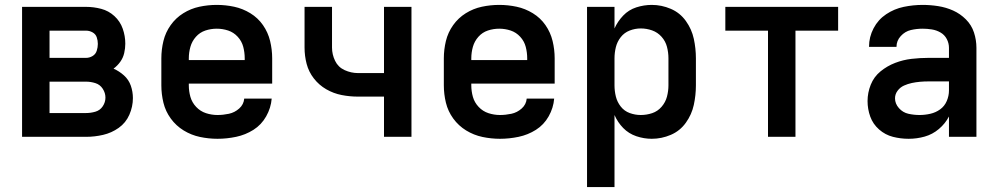

<svg xmlns="http://www.w3.org/2000/svg" viewBox="-20 -558 4072 783"><path d="M70 0H331Q366 0 400.5 -8Q435 -16 464 -36.5Q493 -57 507.5 -90Q522 -123 522 -158Q522 -184 513.5 -208.5Q505 -233 485.5 -250.5Q466 -268 443 -278Q459 -290 470.5 -306Q482 -322 486.5 -341.5Q491 -361 491 -380Q491 -411 480.5 -441Q470 -471 446.5 -492.5Q423 -514 392.5 -522Q362 -530 331 -530H70ZM331 -322H182V-433H331Q345 -433 357.5 -426Q370 -419 374.5 -406Q379 -393 379 -379Q379 -365 374.5 -351Q370 -337 357.5 -329.5Q345 -322 331 -322ZM182 -97V-225H331Q350 -225 369 -219Q388 -213 399 -196Q410 -179 410 -160Q410 -141 399 -124.5Q388 -108 369 -102.5Q350 -97 331 -97Z M867 8Q905 8 943 0Q981 -8 1013.5 -28.5Q1046 -49 1065.5 -83.5Q1085 -118 1088 -156H976Q974 -132 955.5 -115.5Q937 -99 913.5 -94Q890 -89 867 -89Q843 -89 820 -96.5Q797 -104 780 -122Q763 -140 756.5 -163Q750 -186 750 -210V-217H1090V-320Q1090 -356 1081.5 -391Q1073 -426 1052.5 -455.5Q1032 -485 1001 -504Q970 -523 935 -530.5Q900 -538 864 -538Q828 -538 793 -530.5Q758 -523 727.5 -504Q697 -485 676 -455.5Q655 -426 646.5 -391Q638 -356 638 -320V-210Q638 -174 646.5 -139Q655 -104 676.5 -74.5Q698 -45 729 -26Q760 -7 795.5 0.5Q831 8 867 8ZM978 -313H750V-320Q750 -344 756.5 -367Q763 -390 779 -408Q795 -426 817.5 -433.5Q840 -441 864 -441Q888 -441 910.5 -433.5Q933 -426 949.5 -408Q966 -390 972 -367Q978 -344 978 -320Z M1546 0H1658V-530H1546V-260H1440Q1412 -260 1385.5 -272Q1359 -284 1346.5 -310Q1334 -336 1334 -364V-530H1222V-364Q1222 -330 1230.5 -297.5Q1239 -265 1260 -238Q1281 -211 1310.5 -194Q1340 -177 1373 -170.5Q1406 -164 1440 -164H1546Z M2019 8Q2057 8 2095 0Q2133 -8 2165.5 -28.5Q2198 -49 2217.5 -83.5Q2237 -118 2240 -156H2128Q2126 -132 2107.5 -115.5Q2089 -99 2065.5 -94Q2042 -89 2019 -89Q1995 -89 1972 -96.5Q1949 -104 1932 -122Q1915 -140 1908.5 -163Q1902 -186 1902 -210V-217H2242V-320Q2242 -356 2233.5 -391Q2225 -426 2204.5 -455.5Q2184 -485 2153 -504Q2122 -523 2087 -530.5Q2052 -538 2016 -538Q1980 -538 1945 -530.5Q1910 -523 1879.5 -504Q1849 -485 1828 -455.5Q1807 -426 1798.5 -391Q1790 -356 1790 -320V-210Q1790 -174 1798.5 -139Q1807 -104 1828.5 -74.5Q1850 -45 1881 -26Q1912 -7 1947.5 0.5Q1983 8 2019 8ZM2130 -313H1902V-320Q1902 -344 1908.5 -367Q1915 -390 1931 -408Q1947 -426 1969.5 -433.5Q1992 -441 2016 -441Q2040 -441 2062.5 -433.5Q2085 -426 2101.5 -408Q2118 -390 2124 -367Q2130 -344 2130 -320Z M2374 205H2486V-89Q2499 -59 2521.5 -36Q2544 -13 2575 -2.5Q2606 8 2638 8Q2678 8 2715.5 -8Q2753 -24 2777 -57.5Q2801 -91 2809.5 -130.5Q2818 -170 2818 -210V-320Q2818 -360 2809.5 -399.5Q2801 -439 2777 -472.5Q2753 -506 2715.5 -522Q2678 -538 2638 -538Q2606 -538 2575 -528Q2544 -518 2521.5 -494.5Q2499 -471 2486 -442V-530H2374ZM2593 -89Q2570 -89 2548 -97Q2526 -105 2511.5 -123.5Q2497 -142 2491.5 -164.5Q2486 -187 2486 -210V-320Q2486 -343 2491.5 -365.5Q2497 -388 2511.5 -406.5Q2526 -425 2548 -433.5Q2570 -442 2593 -442Q2617 -442 2639.5 -434Q2662 -426 2678 -408Q2694 -390 2700 -367Q2706 -344 2706 -320V-210Q2706 -187 2700 -164Q2694 -141 2678 -122.5Q2662 -104 2639.5 -96.5Q2617 -89 2593 -89Z M3112 0H3224V-433H3398V-530H2938V-433H3112Z M3686 8Q3719 8 3751 -1Q3783 -10 3809 -32Q3835 -54 3850 -83V0H3962V-363Q3962 -395 3952 -425.5Q3942 -456 3919 -479Q3896 -502 3867 -515Q3838 -528 3806 -533Q3774 -538 3743 -538Q3704 -538 3665.5 -530Q3627 -522 3594 -500Q3561 -478 3542.5 -442.5Q3524 -407 3524 -368V-367H3636Q3636 -367 3636 -367Q3636 -367 3636 -367Q3636 -392 3653.5 -411Q3671 -430 3694.5 -435.5Q3718 -441 3743 -441Q3761 -441 3780 -438Q3799 -435 3815.5 -425.5Q3832 -416 3841 -399Q3850 -382 3850 -363V-322H3766Q3732 -322 3697.5 -318Q3663 -314 3630.5 -301.5Q3598 -289 3571 -267Q3544 -245 3531 -212.5Q3518 -180 3518 -146Q3518 -113 3529 -82.5Q3540 -52 3565 -30Q3590 -8 3621.5 0Q3653 8 3685 8ZM3730 -89Q3707 -89 3684.5 -94Q3662 -99 3646 -117Q3630 -135 3630 -157Q3630 -174 3640.5 -188Q3651 -202 3666.5 -209Q3682 -216 3698.5 -219.5Q3715 -223 3732 -224.5Q3749 -226 3766 -226H3850V-189Q3850 -167 3841 -146Q3832 -125 3814 -112Q3796 -99 3774 -94Q3752 -89 3730 -89Z"/></svg>

Font: Iosevka Sparkle Semibold
Style: Regular
Weight: 600
Designer: Belleve Invis
Foundry: Belleve Invis
Version: Version 4.5.0; ttfautohint (v1.8.3)